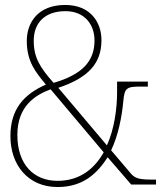

<svg xmlns="http://www.w3.org/2000/svg" viewBox="-20 -744 653 774"><path d="M212 10C317 10 373 -47 414 -110L509 0H609V-20H596C544 -20 525 -24 508 -44L428 -138C457 -199 471 -272 477 -335C482 -392 491 -395 553 -395H576V-415H452V-372C452 -307 441 -224 411 -158L215 -390C338 -431 389 -490 389 -582C389 -656 343 -724 243 -724C132 -724 88 -652 88 -579C88 -496 123 -454 165 -403C74 -363 22 -302 22 -195C22 -79 93 10 212 10ZM196 -410C141 -472 116 -512 116 -580C116 -651 160 -699 244 -699C322 -699 361 -644 361 -581C361 -498 313 -444 196 -410ZM212 -15C117 -15 50 -80 50 -200C50 -315 120 -360 184 -384L398 -130C361 -64 302 -15 212 -15Z"/></svg>

Font: Noto Serif Tamil SemiCondensed Thin
Style: Regular
Weight: 100
Width: 4
Designer: Indian Type Foundry, Tom Grace, and the Monotype Design Team
Foundry: Monotype Imaging Inc.
Version: Version 2.004